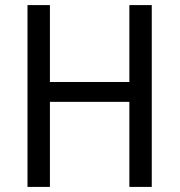

<svg xmlns="http://www.w3.org/2000/svg" viewBox="-20 -800 705 754"><path d="M576 -66V-780H488V-478H176V-780H88V-66H176V-400H488V-66Z"/></svg>

Font: Noto Sans Malayalam UI SemiCondensed
Style: Regular
Weight: 400
Width: 4
Designer: Jelle Bosma - Monotype Design Team
Foundry: Monotype Imaging Inc.
Version: Version 2.104